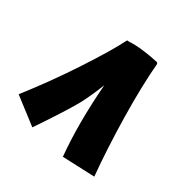

<svg xmlns="http://www.w3.org/2000/svg" viewBox="-177 -776 964 964"><g transform="rotate(45 304.5 -294.0)"><path d="M403 39Q339 -133 296 -362Q287 -282 273 -220Q256 -151 206 -3L190 43L24 -26Q93 -188 147 -353Q201 -518 217 -599L221 -604H228Q261 -616 312 -623Q363 -630 402 -631L408 -625Q432 -491 482 -318Q532 -145 585 -2Z"/></g></svg>

Font: Lalezar
Style: Bold
Weight: 700
Designer: Borna Izadpanah
Foundry: Borna Izadpanah
Version: Version 1.003;January 24, 2021;FontCreator 13.0.0.2683 64-bi